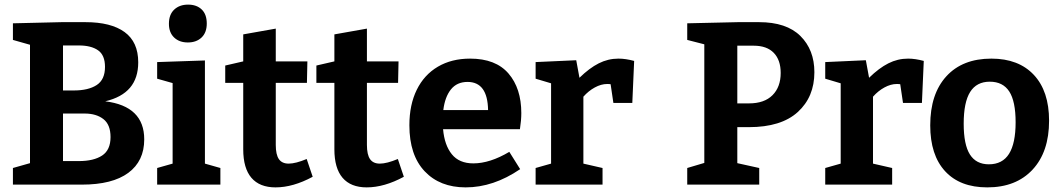

<svg xmlns="http://www.w3.org/2000/svg" viewBox="-20 -800 4597 832"><path d="M605 -196Q605 -102 536 -51Q467 0 335 0H36V-72L110 -93V-606L36 -627V-699L247 -704H350Q461 -704 520 -661Q579 -618 579 -530Q579 -462 543.5 -420Q508 -378 436 -361Q605 -340 605 -196ZM322 -603H253V-408H300Q363 -408 399 -431.5Q435 -455 435 -510Q435 -561 405 -582Q375 -603 322 -603ZM322 -102Q386 -102 422.5 -126Q459 -150 459 -206Q459 -260 428 -284Q397 -308 347 -308H253V-102Z M868 -538V-91L935 -72V0H661V-72L728 -91V-440L661 -459V-531ZM712 -697Q712 -737 735 -758.5Q758 -780 795 -780Q832 -780 854 -759Q876 -738 876 -698Q876 -659 853.5 -637.5Q831 -616 794 -616Q757 -616 734.5 -637.5Q712 -659 712 -697Z M1335 -34Q1250 12 1174 12Q1105 12 1069.5 -29.5Q1034 -71 1034 -153V-441H956V-516L1034 -534V-651L1175 -676V-534H1312L1310 -441H1175V-172Q1175 -130 1188.5 -110.5Q1202 -91 1231 -91Q1261 -91 1309 -111Z M1730 -34Q1645 12 1569 12Q1500 12 1464.5 -29.5Q1429 -71 1429 -153V-441H1351V-516L1429 -534V-651L1570 -676V-534H1707L1705 -441H1570V-172Q1570 -130 1583.5 -110.5Q1597 -91 1626 -91Q1656 -91 1704 -111Z M2187 -142 2234 -67Q2118 12 1998 12Q1886 12 1820 -58Q1754 -128 1754 -257Q1754 -346 1786 -411Q1818 -476 1877.5 -511Q1937 -546 2017 -546Q2128 -546 2183.5 -481.5Q2239 -417 2239 -310Q2239 -279 2233 -240H1900Q1906 -171 1938 -131.5Q1970 -92 2031 -92Q2103 -92 2187 -142ZM1901 -323H2095Q2093 -445 2006 -445Q1960 -445 1934 -412.5Q1908 -380 1901 -323Z M2728 -536 2720 -354H2638L2626 -435Q2622 -436 2611 -436Q2585 -436 2557.5 -421Q2530 -406 2508 -381V-91L2591 -72V0H2301V-72L2368 -91V-439L2301 -459V-531L2477 -539L2491 -463Q2534 -505 2574.5 -525.5Q2615 -546 2660 -546Q2691 -546 2728 -536Z M3175 -249V-93L3270 -72V0H2958V-72L3032 -94V-608L2958 -627V-699L3178 -704H3269Q3388 -704 3448.5 -644Q3509 -584 3509 -487Q3509 -380 3437 -314.5Q3365 -249 3225 -249ZM3175 -602V-352H3226Q3292 -352 3327.5 -387.5Q3363 -423 3363 -484Q3363 -540 3333 -571Q3303 -602 3246 -602Z M3983 -536 3975 -354H3893L3881 -435Q3877 -436 3866 -436Q3840 -436 3812.5 -421Q3785 -406 3763 -381V-91L3846 -72V0H3556V-72L3623 -91V-439L3556 -459V-531L3732 -539L3746 -463Q3789 -505 3829.5 -525.5Q3870 -546 3915 -546Q3946 -546 3983 -536Z M4526 -277Q4526 -142 4454.5 -65Q4383 12 4258 12Q4140 12 4075.5 -58Q4011 -128 4011 -257Q4011 -393 4081 -469.5Q4151 -546 4276 -546Q4394 -546 4460 -475.5Q4526 -405 4526 -277ZM4156 -264Q4156 -173 4183 -130.5Q4210 -88 4265 -88Q4324 -88 4352.5 -133.5Q4381 -179 4381 -270Q4381 -361 4353.5 -403.5Q4326 -446 4269 -446Q4212 -446 4184 -401.5Q4156 -357 4156 -264Z"/></svg>

Font: Bitter Pro
Style: Bold
Weight: 700
Designer: Sol Matas, and Bitter project Authors
Foundry: Sol Matas
Version: Version 1.010